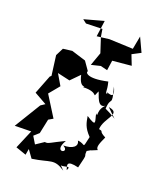

<svg xmlns="http://www.w3.org/2000/svg" viewBox="-240 -1001 988 1144"><g transform="rotate(30 254.5 -429.0)"><path d="M257 -637 302 -634 300 -698 416 -730 380 -789 428 -826 372 -906 371 -821 222 -801 147 -778 143 -881 27 -826 54 -812 155 -833 171 -787 217 -701 202 -613ZM326 -20C346 25 410 -52 391 2C377 -25 358 -51 442 -46C451 -165 442 -104 437 -156C487 -197 422 -147 492 -194C472 -204 482 -238 493 -281C434 -300 473 -305 436 -306C426 -379 512 -450 421 -449C512 -383 503 -406 409 -431C398 -517 442 -452 386 -570C448 -482 340 -538 375 -511C355 -511 369 -521 342 -579C218 -527 197 -562 206 -571L159 -618L65 -630L10 -613L-6 -560L32 -439L25 -430L0 -305L85 -275L62 -253L-9 -72L93 -92L64 34L133 45V6L176 48C288 11 292 -21 375 15ZM116 -76 142 -109 145 -203 170 -224 67 -338 109 -412 57 -473 138 -469 182 -533C214 -453 245 -494 229 -475C336 -498 304 -432 321 -499C331 -493 364 -393 408 -456C357 -400 402 -355 374 -379C391 -333 422 -304 338 -340C352 -301 361 -273 411 -237C406 -145 416 -190 361 -184C385 -156 358 -125 300 -115C365 -93 261 -41 300 -146C229 -96 216 -76 195 -78L151 -36Z"/></g></svg>

Font: Charger Distortion
Style: 2
Weight: 400
Designer: Jasper
Foundry: Cannot Into Space Fonts
Version: Version 0.98